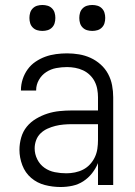

<svg xmlns="http://www.w3.org/2000/svg" viewBox="-20 -742 540 770"><path d="M223 8Q191 8 160 0Q129 -8 105 -28.5Q81 -49 69.5 -79.5Q58 -110 58 -141Q58 -166 65 -190.5Q72 -215 87.5 -234Q103 -253 125 -266Q147 -279 170.5 -286.5Q194 -294 219 -296.5Q244 -299 268 -299H373V-352Q373 -368 370 -384.5Q367 -401 359.5 -415.5Q352 -430 340 -441.5Q328 -453 313 -460Q298 -467 281.5 -470Q265 -473 249 -473Q227 -473 205.5 -469Q184 -465 165.5 -453Q147 -441 136 -421.5Q125 -402 125 -381V-379H64V-381Q64 -403 71 -424.5Q78 -446 91 -464Q104 -482 122.5 -494.5Q141 -507 161.5 -514.5Q182 -522 204.5 -525Q227 -528 249 -528Q273 -528 297 -524Q321 -520 343 -510Q365 -500 383.5 -483.5Q402 -467 413.5 -445.5Q425 -424 429.5 -400Q434 -376 434 -352V0H373V-88Q364 -66 349 -47Q334 -28 314 -15Q294 -2 270.5 3Q247 8 223 8ZM246 -47Q263 -47 280.5 -50.5Q298 -54 313.5 -62Q329 -70 341 -83Q353 -96 360.5 -112Q368 -128 370.5 -145.5Q373 -163 373 -180V-244H268Q252 -244 235 -242.5Q218 -241 202 -237Q186 -233 170.5 -226Q155 -219 143 -207.5Q131 -196 125 -180Q119 -164 119 -147Q119 -124 129.5 -103Q140 -82 158.5 -69Q177 -56 200 -51.5Q223 -47 246 -47ZM350 -618Q339 -618 329 -621Q319 -624 311.5 -631.5Q304 -639 301 -649Q298 -659 298 -670Q298 -681 301 -691Q304 -701 311.5 -708.5Q319 -716 329 -719Q339 -722 350 -722Q361 -722 371 -719Q381 -716 388.5 -708.5Q396 -701 399 -691Q402 -681 402 -670Q402 -659 399 -649Q396 -639 388.5 -631.5Q381 -624 371 -621Q361 -618 350 -618ZM150 -618Q139 -618 129 -621Q119 -624 111.5 -631.5Q104 -639 101 -649Q98 -659 98 -670Q98 -681 101 -691Q104 -701 111.5 -708.5Q119 -716 129 -719Q139 -722 150 -722Q161 -722 171 -719Q181 -716 188.5 -708.5Q196 -701 199 -691Q202 -681 202 -670Q202 -659 199 -649Q196 -639 188.5 -631.5Q181 -624 171 -621Q161 -618 150 -618Z"/></svg>

Font: Iosevka Fixed Light
Style: Regular
Weight: 300
Monospace: yes
Designer: Belleve Invis
Foundry: Belleve Invis
Version: Version 32.3.0